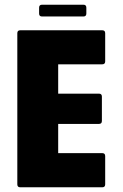

<svg xmlns="http://www.w3.org/2000/svg" viewBox="-20 -795 520 815"><path d="M66 0Q53.5 0 53.5 -12.5V-654Q53.5 -666.5 66 -666.5H414Q426.5 -666.5 426.5 -654V-534.5Q426.5 -522 414 -522H227V-397.5H400Q412.5 -397.5 412.5 -385V-281.5Q412.5 -269 400 -269H227V-145H414Q426.5 -145 426.5 -132.5V-12.5Q426.5 0 414 0ZM158.5 -725Q146 -725 146 -737.5V-762.5Q146 -775 158.5 -775H334Q346.5 -775 346.5 -762.5V-737.5Q346.5 -725 334 -725Z"/></svg>

Font: Jaro 24pt
Style: Regular
Weight: 400
Designer: Agyei Archer, Celine Hurka, Mirko Velimirović
Version: Version 1.000